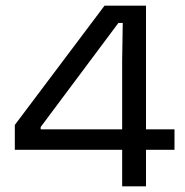

<svg xmlns="http://www.w3.org/2000/svg" viewBox="-20 -659 654 679"><path d="M412 0V-444.3L414.1 -577.8H398.7L123.8 -209.8V-166.6L89.8 -201.6H597.1V-129.2H32.4V-217.1L349.7 -639H496.3V0Z"/></svg>

Font: Anek Gurmukhi Medium SemiExpanded
Style: Regular
Weight: 500
Width: 6
Version: Version 1.003